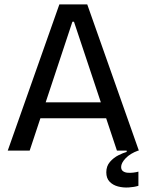

<svg xmlns="http://www.w3.org/2000/svg" viewBox="-20 -680 663 867"><path d="M15 0 248 -660H374L607 0H508L314 -582H307L114 0ZM124 -146V-218H510V-146ZM605 159Q586 165 561 166.5Q536 168 513 162Q490 156 475 140.5Q460 125 460 98Q460 70 476.5 51Q493 32 515 21Q537 10 552 6V-7H604V0Q568 13 547.5 34.5Q527 56 527 74Q527 87 535.5 93Q544 99 556 100Q568 101 581.5 99.5Q595 98 605 95Z"/></svg>

Font: Bricolage Grotesque 72pt
Style: Regular
Weight: 400
Version: Version 1.001;gftools[0.9.33.dev8+g029e19f]